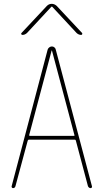

<svg xmlns="http://www.w3.org/2000/svg" viewBox="-20 -970 540 990"><path d="M130.9 -275.4Q128.9 -270.5 133.8 -269.5H360.4Q366.2 -269.5 363.3 -275.4L248 -709Q248 -710 247.1 -710Q246.1 -710 246.1 -709ZM46.9 0Q43.9 0 41.5 -2.9Q39.1 -5.9 40 -9.8L225.6 -713.9Q227.5 -720.7 233.9 -725.6Q240.2 -730.5 247.6 -730.5Q254.9 -730.5 260.7 -725.6Q266.6 -720.7 267.6 -713.9L454.1 -9.8Q455.1 -5.9 453.1 -2.9Q451.2 0 447.3 0Q438.5 0 433.6 -9.8L371.1 -245.1Q370.1 -250 365.2 -250H128.9Q125 -250 123 -245.1L59.6 -9.8Q56.6 0 46.9 0ZM95.7 -790Q91.8 -790 89.8 -793.5Q87.9 -796.9 90.8 -799.8L221.7 -939.5Q232.4 -950.2 246.6 -950.2Q260.7 -950.2 272.5 -939.5L403.3 -799.8Q405.3 -796.9 403.8 -793.5Q402.3 -790 398.4 -790Q385.7 -790 375 -799.8L249 -935.5H247.1H245.1L119.1 -799.8Q108.4 -790 95.7 -790Z"/></svg>

Font: Rounded Mgen+ 1mn thin
Style: Regular
Weight: 100
Designer: [Source Han Sans]
Ryoko NISHIZUKA  (kana & ideographs); Paul D. Hunt (Latin, Greek & Cyrillic); Wenlong ZHANG  (bopomofo
Version: Version 1.059.20150602